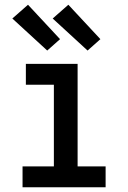

<svg xmlns="http://www.w3.org/2000/svg" viewBox="-20 -789 540 809"><path d="M75 0V-88H207V-432H89V-520H307V-88H425V0ZM349 -576 202 -711 268 -769 403 -624ZM179 -576 32 -711 98 -769 233 -624Z"/></svg>

Font: Iosevka Semibold
Style: Regular
Weight: 600
Monospace: yes
Designer: Belleve Invis
Foundry: Belleve Invis
Version: Version 33.2.3; ttfautohint (v1.8.4)